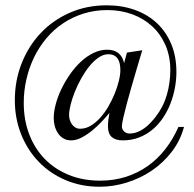

<svg xmlns="http://www.w3.org/2000/svg" viewBox="-20 -543 735 726"><path d="M675.8 -63Q661.6 -10.7 629.4 31Q597.2 72.8 554 102.1Q510.7 131.3 459.7 147.2Q408.7 163.1 356.9 163.1Q286.6 163.1 227.8 137.9Q168.9 112.8 126.5 68.8Q84 24.9 60.1 -34.9Q36.1 -94.7 36.1 -164.1Q36.1 -238.8 62 -304Q87.9 -369.1 134 -418Q180.2 -466.8 243.9 -494.9Q307.6 -522.9 383.8 -522.9Q441.4 -522.9 489.7 -505.6Q538.1 -488.3 573 -455.8Q607.9 -423.3 627.4 -376.7Q647 -330.1 647 -271Q647 -241.2 641.4 -210.7Q635.7 -180.2 624.5 -151.4Q613.3 -122.6 596.2 -97.2Q579.1 -71.8 556.6 -53Q534.2 -34.2 505.9 -23.2Q477.5 -12.2 443.8 -12.2Q417 -12.2 402.6 -24.9Q388.2 -37.6 388.2 -64.9Q388.2 -77.6 389.9 -90.6Q391.6 -103.5 394 -116.2Q382.3 -102.1 365.7 -84.2Q349.1 -66.4 329.6 -50.3Q310.1 -34.2 289.3 -23.2Q268.6 -12.2 249 -12.2Q231.9 -12.2 219.5 -19.8Q207 -27.3 199 -39.6Q190.9 -51.8 187 -66.7Q183.1 -81.5 183.1 -96.2Q183.1 -120.1 190.7 -148.7Q198.2 -177.2 211.9 -205.8Q225.6 -234.4 244.4 -261.5Q263.2 -288.6 285.4 -309.3Q307.6 -330.1 333 -342.5Q358.4 -355 384.8 -355Q438 -355 449.2 -304.2L460 -344.2L518.1 -353Q516.1 -347.2 509.8 -325.9Q503.4 -304.7 494.9 -275.6Q486.3 -246.6 476.8 -213.4Q467.3 -180.2 459.2 -150.1Q451.2 -120.1 446 -96.9Q440.9 -73.7 440.9 -64.9Q440.9 -53.7 449.5 -45.9Q458 -38.1 469.2 -38.1Q484.9 -38.1 499 -43.5Q513.2 -48.8 525.6 -57.9Q538.1 -66.9 548.8 -78.4Q559.6 -89.8 568.8 -101.6Q598.1 -139.6 611.1 -185.1Q624 -230.5 624 -277.8Q624 -330.1 605.7 -372.1Q587.4 -414.1 555.4 -443.6Q523.4 -473.1 480 -489Q436.5 -504.9 386.2 -504.9Q337.9 -504.9 295.4 -491.5Q252.9 -478 217.8 -454.3Q182.6 -430.7 155 -397.7Q127.4 -364.7 108.6 -325.7Q89.8 -286.6 79.8 -242.9Q69.8 -199.2 69.8 -153.8Q69.8 -88.9 90.6 -34.9Q111.3 19 149.2 57.9Q187 96.7 240.2 118.4Q293.5 140.1 358.9 140.1Q410.6 140.1 455.8 125.7Q501 111.3 538.3 85Q575.7 58.6 605 21Q634.3 -16.6 654.8 -63ZM435.1 -277.8Q435.1 -289.6 433.1 -300.3Q431.2 -311 426 -319.6Q420.9 -328.1 411.9 -333Q402.8 -337.9 389.2 -337.9Q371.1 -337.9 352.8 -325.4Q334.5 -313 318.1 -292.7Q301.8 -272.5 287.6 -247.3Q273.4 -222.2 263.2 -196.5Q252.9 -170.9 247.1 -147.5Q241.2 -124 241.2 -107.9Q241.2 -99.1 243.9 -89.8Q246.6 -80.6 252 -73Q257.3 -65.4 265.1 -60.8Q272.9 -56.2 283.2 -56.2Q303.7 -56.2 323 -67.6Q342.3 -79.1 359.1 -97.9Q376 -116.7 389.9 -140.6Q403.8 -164.6 413.8 -189.2Q423.8 -213.9 429.4 -237.1Q435.1 -260.3 435.1 -277.8Z"/></svg>

Font: Scheherazade
Style: Regular
Weight: 400
Designer: SIL International
Foundry: SIL International
Version: Version 2.100 (build 932/914)